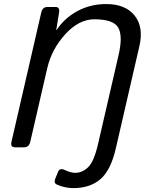

<svg xmlns="http://www.w3.org/2000/svg" viewBox="-20 -735 734 958"><path d="M55.2 0Q30.8 0 37.1 -26.9L186 -673.3Q192.4 -700.2 216.8 -700.2H256.8Q279.3 -700.2 274.9 -673.3L260.7 -585.4H262.7Q301.3 -644.5 366.2 -679.7Q431.2 -714.8 509.8 -714.8Q605.5 -714.8 651.6 -657.5Q697.8 -600.1 675.3 -503.9L558.1 4.4Q532.7 115.2 480.5 159.4Q428.2 203.6 346.2 203.6Q305.2 203.6 265.1 186.5Q246.6 178.7 255.9 156.2L270 121.6Q278.3 101.6 303.2 113.3Q333 127.4 355.5 127.4Q390.1 127.4 419.7 99.4Q449.2 71.3 469.7 -18.6L571.8 -460.9Q593.8 -556.6 569.6 -597.7Q545.4 -638.7 450.7 -638.7Q373.5 -638.7 305.7 -564.2Q237.8 -489.7 215.8 -395L130.9 -26.9Q124.5 0 100.1 0Z"/></svg>

Font: Istok Web
Style: Italic
Weight: 400
Italic angle: -13°
Designer: Andrey V. Panov
Foundry: Andrey V. Panov
Version: Version 1.0.2g